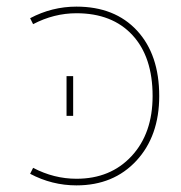

<svg xmlns="http://www.w3.org/2000/svg" viewBox="-20 -550 547 580"><path d="M181 -200V-320H201V-200ZM80 -43Q143 -10 211 -10Q314 -10 377.5 -78.5Q441 -147 441 -260Q441 -378 380 -444Q319 -510 211 -510Q143 -510 80 -477L71 -495Q137 -530 211 -530Q327 -530 394 -457.5Q461 -385 461 -260Q461 -139 392 -64.5Q323 10 211 10Q137 10 71 -25Z"/></svg>

Font: Mplus 1p Thin
Style: Regular
Weight: 250
Version: Version 1.061